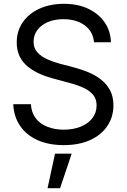

<svg xmlns="http://www.w3.org/2000/svg" viewBox="-20 -758 672 1019"><path d="M317.9 12.2Q237.8 12.2 178.7 -14.6Q119.6 -41.5 86.4 -90.3Q53.2 -139.2 50.3 -205.1H144Q146.5 -160.6 169.7 -130.4Q192.9 -100.1 231.7 -85Q270.5 -69.8 317.9 -69.8Q368.7 -69.8 408 -85.7Q447.3 -101.6 470 -130.6Q492.7 -159.7 492.7 -198.7Q492.7 -231.9 474.6 -254.2Q456.5 -276.4 424.3 -291.5Q392.1 -306.6 348.6 -317.9L262.7 -341.3Q167 -366.7 117.9 -413.1Q68.8 -459.5 68.8 -532.2Q68.8 -594.2 101.3 -640.6Q133.8 -687 190.4 -712.4Q247.1 -737.8 319.3 -737.8Q392.6 -737.8 448 -711.7Q503.4 -685.5 535.2 -639.6Q566.9 -593.8 568.8 -533.7H479Q473.6 -591.8 429 -624Q384.3 -656.2 316.4 -656.2Q269.5 -656.2 233.9 -640.9Q198.2 -625.5 178.2 -598.4Q158.2 -571.3 158.2 -536.6Q158.2 -502 179 -479.5Q199.7 -457 231.9 -442.9Q264.2 -428.7 299.3 -419.4L375.5 -399.4Q412.6 -389.6 449.2 -374.5Q485.8 -359.4 515.9 -335.9Q545.9 -312.5 564 -279.1Q582 -245.6 582 -198.7Q582 -138.2 550.3 -90.3Q518.6 -42.5 459.5 -15.1Q400.4 12.2 317.9 12.2ZM232.4 240.7 272 57.6H360.4L298.8 240.7Z"/></svg>

Font: Inter 20pt
Style: Regular
Weight: 400
Version: Version 4.001;git-66647c0bb